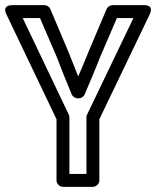

<svg xmlns="http://www.w3.org/2000/svg" viewBox="-52 -699 605 744"><path d="M217 -25V-243C217 -247 216 -251 215 -254L36 -629H103L168 -478C187 -428 205 -383 226 -333C230 -324 240 -318 249 -318H253C263 -318 273 -325 276 -333C297 -383 317 -429 336 -478L401 -629H465L285 -254C283 -251 283 -246 283 -243V-25ZM167 0C167 11 177 25 192 25H308C319 25 333 15 333 0V-237L528 -643C547 -683 505 -679 505 -679H384C375 -679 365 -673 361 -664L290 -496C277 -463 265 -435 251 -403C239 -433 227 -463 214 -496L143 -664C140 -672 130 -679 120 -679H-4C-48 -679 -27 -643 -27 -643L167 -237Z"/></svg>

Font: Falling Sky
Style: Ou
Weight: 400
Designer: Paul D. Hunt
Foundry: Adobe Systems Incorporated
Version: Version 1.02